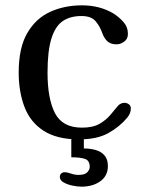

<svg xmlns="http://www.w3.org/2000/svg" viewBox="-20 -522 530 719"><path d="M422 -126Q432 -137 447 -137Q455 -137 462.5 -131.5Q470 -126 470 -116Q470 -98 457 -82Q429 -48 386.5 -24Q344 0 276 0Q193 0 143 -32.5Q93 -65 71.5 -122Q50 -179 50 -250Q50 -343 82 -398Q114 -453 167.5 -477.5Q221 -502 287 -502Q353 -502 404 -472Q425 -459 442 -440Q459 -421 459 -395Q459 -376 445 -366Q431 -356 417 -356Q394 -356 382 -367.5Q370 -379 363 -398Q355 -422 338.5 -442Q322 -462 285 -462Q243 -462 215 -443Q187 -424 172.5 -377.5Q158 -331 158 -250Q158 -152 186 -98Q214 -44 287 -44Q328 -44 353 -58.5Q378 -73 394 -92.5Q410 -112 422 -126ZM294 34Q317 34 337.5 39.5Q358 45 371 59.5Q384 74 384 100Q384 136 356 156.5Q328 177 285 177Q270 177 251 173Q232 169 218 161Q204 153 204 140Q204 133 209 128Q214 123 222 123Q232 123 246 128Q260 133 274 133Q298 133 307 123Q316 113 316 103Q316 79 298 73Q280 67 247 67V-9H294Z"/></svg>

Font: Marmelad
Style: Regular
Weight: 400
Designer: Manvel Shmavonyan
Foundry: Cyreal
Version: Version 1.110; ttfautohint (v1.8.4.7-5d5b)